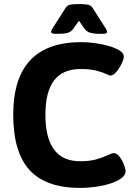

<svg xmlns="http://www.w3.org/2000/svg" viewBox="-20 -915 659 943"><path d="M379 -708Q412 -708 448.5 -703Q485 -698 516.5 -688.5Q548 -679 568 -666.5Q588 -654 588 -638Q588 -624 577 -601.5Q566 -579 551 -561.5Q536 -544 523 -544Q517 -544 500.5 -552Q484 -560 454 -568Q424 -576 376 -576Q288 -576 245.5 -520Q203 -464 203 -351Q203 -238 245.5 -180.5Q288 -123 374 -123Q422 -123 455.5 -133Q489 -143 509.5 -153Q530 -163 538 -163Q554 -163 567.5 -145Q581 -127 589 -105.5Q597 -84 597 -76Q597 -54 574 -38Q551 -22 515.5 -11.5Q480 -1 442 3.5Q404 8 374 8Q206 8 125.5 -79.5Q45 -167 45 -352Q45 -708 379 -708ZM374 -895Q396 -895 411.5 -892Q427 -889 435 -876L500 -774Q506 -765 506 -759Q506 -749 486 -749H464Q442 -749 424 -754Q406 -759 396 -773L368 -813L340 -774Q329 -758 312 -753.5Q295 -749 273 -749H251Q231 -749 231 -759Q231 -765 237 -774L302 -876Q310 -889 325.5 -892Q341 -895 363 -895Z"/></svg>

Font: Asap VF Beta
Style: Regular
Weight: 400
Designer: Pablo Cosgaya
Foundry: Pablo Cosgaya
Version: Version 1.007